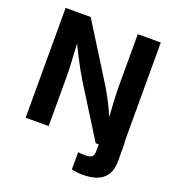

<svg xmlns="http://www.w3.org/2000/svg" viewBox="-163 -856 1089 1195"><g transform="rotate(20 381.0 -258.0)"><path d="M446.3 203.6V89.8Q470.7 93.3 489.7 93.3Q523.9 93.3 536.9 83.3Q549.8 73.2 549.8 49.3V0H529.8L320.8 -334Q300.8 -366.7 283.7 -397.5Q266.6 -428.2 248.8 -463.1Q231 -498 208.5 -543.5Q212.4 -477.5 215.3 -422.1Q218.3 -366.7 218.3 -334.5V0H65.9V-727.5H231.9L461.9 -359.4Q483.4 -323.7 506.3 -281Q529.3 -238.3 553.2 -181.2Q549.3 -234.9 546.6 -288.8Q543.9 -342.8 543.9 -378.4V-727.5H696.3V-62.5H698.7V57.6Q698.7 212.4 521.5 212.4Q477.5 212.4 446.3 203.6Z"/></g></svg>

Font: Inter-Bold
Style: Bold
Weight: 700
Designer: Rasmus Andersson
Foundry: rsms
Version: Version 4.000;git-a52131595